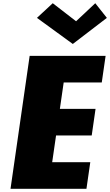

<svg xmlns="http://www.w3.org/2000/svg" viewBox="-20 -1172 683 1192"><path d="M307.5 -1152 209.4 -1061 432 -899 643.4 -1061 571.5 -1152 452.3 -1040ZM635.6 -825H164.1L45.3 0H516.7L540.5 -165H304L328 -331H549.4L573.2 -496H351.7L375.4 -660H611.8Z"/></svg>

Font: Blink
Style: WideObl
Weight: 400
Designer: Mew Too
Foundry: Cannot Into Space Fonts
Version: Version 001.000